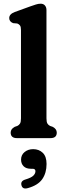

<svg xmlns="http://www.w3.org/2000/svg" viewBox="-20 -764 361 1062"><path d="M237 -708.5V-109.5Q237 -89.5 242.2 -80.8Q247.5 -72 257 -67.5L271.5 -62.5Q294 -50.5 294 -30.5Q294 0 259 0H74Q39 0 39 -30.5Q39 -50.5 61.5 -62.5L76 -67.5Q85.5 -72 90.8 -80.8Q96 -89.5 96 -109.5V-598Q96 -616 90.5 -623.2Q85 -630.5 75.5 -634L52.5 -636Q31 -644.5 31 -664Q31 -686 61.5 -697.5L147 -728.5Q165.5 -735 178.8 -739.2Q192 -743.5 205 -743.5Q220 -743.5 228.5 -733.8Q237 -724 237 -708.5ZM151 169.5Q124.5 169.5 110.5 155.5Q96.5 141.5 96.5 119Q96.5 93 116 77Q135.5 61 163.5 61Q195.5 61 216.5 81.2Q237.5 101.5 237.5 143Q237.5 192.5 213.8 226.8Q190 261 134 276.5Q104.5 285 98.5 260Q93 237 120 229Q153 219 164.5 207.5Q176 196 176 183Q176 169.5 160.5 169.5Z"/></svg>

Font: Fraunces 9pt S100 SemiBold
Style: Regular
Weight: 600
Version: Version 1.000; ttfautohint (v1.8.3)